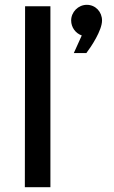

<svg xmlns="http://www.w3.org/2000/svg" viewBox="-20 -776 474 796"><path d="M319 -629 286 -556H338C358 -582 403 -650 403 -691C403 -727 376 -756 340 -756C304 -756 275 -726 275 -691C275 -663 293 -638 319 -629ZM83 0H189V-750H84Z"/></svg>

Font: Oakes Medium
Style: Regular
Weight: 500
Designer: Samuel Oakes
Foundry: Samuel Oakes
Version: Version 1.003;PS 001.003;hotconv 1.0.88;makeotf.lib2.5.64775